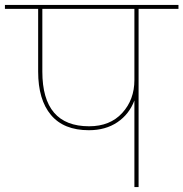

<svg xmlns="http://www.w3.org/2000/svg" viewBox="-55 -760 745 780"><path d="M307 -247Q392 -247 441.5 -301Q491 -355 491 -435V-724H117V-469Q117 -247 307 -247ZM-35 -724V-740H670V-724H508V0H491V-352Q470 -296 422 -263.5Q374 -231 306 -231Q204 -231 152 -293Q100 -355 100 -469V-724Z"/></svg>

Font: Poppins Thin
Style: Regular
Weight: 250
Designer: Ninad Kale (Devanagari), Jonny Pinhorn (Latin)
Foundry: Indian Type Foundry
Version: Version 3.200;PS 1.000;hotconv 16.6.54;makeotf.lib2.5.65590